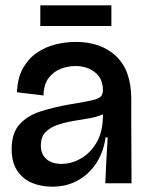

<svg xmlns="http://www.w3.org/2000/svg" viewBox="-20 -691 554 724"><path d="M177 13Q136 13 101.5 -1Q67 -15 45.5 -46.5Q24 -78 24 -129Q24 -190 54.5 -223Q85 -256 134.5 -271.5Q184 -287 241 -297Q296 -306 323.5 -312Q351 -318 359.5 -326.5Q368 -335 368 -351Q368 -395 338 -418.5Q308 -442 264 -442Q236 -442 209 -431.5Q182 -421 163.5 -397Q145 -373 144 -331L44 -343Q46 -397 66.5 -433.5Q87 -470 119 -492Q151 -514 189.5 -523.5Q228 -533 266 -533Q361 -533 418 -479Q475 -425 475 -318V-221Q475 -166 475.5 -110.5Q476 -55 476 0H377Q379 -43 381 -84.5Q383 -126 386 -173H378Q371 -120 344.5 -78Q318 -36 275 -11.5Q232 13 177 13ZM212 -73Q249 -73 284.5 -93Q320 -113 343.5 -152.5Q367 -192 368 -250V-260Q347 -250 316.5 -245Q286 -240 254.5 -234.5Q223 -229 195.5 -219.5Q168 -210 151 -192Q134 -174 134 -143Q134 -110 154.5 -91.5Q175 -73 212 -73ZM132 -593V-671H400V-593Z"/></svg>

Font: Bricolage Grotesque 96pt Medium
Style: Regular
Weight: 500
Designer: Mathieu Triay
Foundry: Atelier Triay
Version: Version 1.001; ttfautohint (v1.8.4.7-5d5b);gftools[0.9.33.de